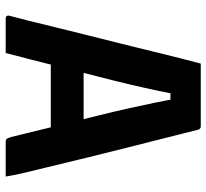

<svg xmlns="http://www.w3.org/2000/svg" viewBox="-46 -696 741 690"><g transform="rotate(90 325.0 -350.5)"><path d="M149 -280H364Q380 -280 395 -280Q410 -280 425 -280L460 -289L474 -225L488 -162H158Q155 -162 152.5 -163.5Q150 -165 148.5 -167.5Q147 -170 147 -173ZM170 0Q139 0 107 0Q75 0 44 0Q42 0 40 -1Q38 -2 36.5 -5Q35 -8 36 -13Q43 -38 53.5 -80.5Q64 -123 77 -176.5Q90 -230 105 -289.5Q120 -349 135 -409Q150 -469 163.5 -525Q177 -581 188.5 -626Q200 -671 208 -701Q265 -701 325.5 -701Q386 -701 434 -701Q438 -701 440 -699.5Q442 -698 443.5 -696Q445 -694 446 -690Q460 -634 476 -571Q492 -508 509.5 -438.5Q527 -369 545.5 -294Q564 -219 583 -139Q591 -106 599.5 -71Q608 -36 614 0Q586 0 553 0Q520 0 491 0Q485 0 481.5 -1.5Q478 -3 476.5 -7Q475 -11 472 -19Q450 -110 431 -186.5Q412 -263 396 -327Q380 -391 368.5 -443.5Q357 -496 348 -539Q339 -582 334 -616L373 -592H280L319 -616Q313 -582 304 -539.5Q295 -497 282.5 -444Q270 -391 253 -325.5Q236 -260 216 -179.5Q196 -99 170 0Z"/></g></svg>

Font: Recursive
Style: Bold
Weight: 700
Version: Version 1.085